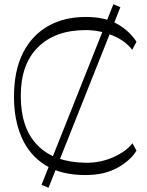

<svg xmlns="http://www.w3.org/2000/svg" viewBox="-20 -818 694 906"><path d="M209 68 176 54 515 -798 548 -784ZM383 8Q267 8 192.5 -39.5Q118 -87 82 -170Q46 -253 46 -361Q46 -485 88.5 -568.5Q131 -652 207 -695Q283 -738 384 -738Q477 -738 535 -704Q593 -670 624 -621L604 -583Q570 -627 509.5 -651.5Q449 -676 384 -676Q241 -676 159.5 -595.5Q78 -515 78 -366Q78 -213 157 -132.5Q236 -52 384 -50Q452 -49 513 -75.5Q574 -102 605 -142L624 -107Q596 -61 534.5 -26.5Q473 8 383 8Z"/></svg>

Font: Savate ExtraLight
Style: Regular
Weight: 200
Designer: Max Esnée
Foundry: Plomb Type
Version: Version 2.000